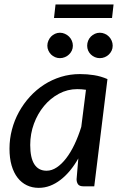

<svg xmlns="http://www.w3.org/2000/svg" viewBox="-20 -854 552 880"><path d="M23.5 0ZM412 0H363Q344 0 337.5 -9.5Q331 -19 331 -32.5L339 -128Q321.5 -97 301 -72.2Q280.5 -47.5 257.5 -29.8Q234.5 -12 209.5 -2.5Q184.5 7 157.5 7Q127.5 7 103 -4.8Q78.5 -16.5 60.8 -39.2Q43 -62 33.2 -95.5Q23.5 -129 23.5 -172.5Q23.5 -217.5 34.8 -260.2Q46 -303 67 -341Q88 -379 117.2 -411Q146.5 -443 182.2 -466Q218 -489 259.5 -501.8Q301 -514.5 346.5 -514.5Q379.5 -514.5 411 -509.5Q442.5 -504.5 472.5 -491.5ZM193.5 -71.5Q217.5 -71.5 240.2 -86.8Q263 -102 283.5 -128.8Q304 -155.5 321.5 -192.2Q339 -229 352.5 -272.5L374 -442.5Q353.5 -445.5 334 -445.5Q289.5 -445.5 250.2 -424.5Q211 -403.5 181.8 -368.2Q152.5 -333 135.5 -286.8Q118.5 -240.5 118.5 -189.5Q118.5 -130.5 137.5 -101Q156.5 -71.5 193.5 -71.5ZM234.5 -833.5H500.5L493.5 -771.5H227.5ZM314 -644.5Q314 -632.5 309.2 -622.2Q304.5 -612 296.2 -604.2Q288 -596.5 277.2 -592Q266.5 -587.5 254.5 -587.5Q243 -587.5 232.5 -592Q222 -596.5 214.2 -604.2Q206.5 -612 201.8 -622.2Q197 -632.5 197 -644.5Q197 -656.5 201.8 -667.5Q206.5 -678.5 214.2 -686.5Q222 -694.5 232.5 -699.2Q243 -704 254.5 -704Q266.5 -704 277.2 -699.2Q288 -694.5 296.2 -686.5Q304.5 -678.5 309.2 -667.5Q314 -656.5 314 -644.5ZM496.5 -644.5Q496.5 -632.5 491.8 -622.2Q487 -612 479 -604.2Q471 -596.5 460.2 -592Q449.5 -587.5 437.5 -587.5Q425.5 -587.5 415 -592Q404.5 -596.5 396.5 -604.2Q388.5 -612 384 -622.2Q379.5 -632.5 379.5 -644.5Q379.5 -656.5 384 -667.5Q388.5 -678.5 396.5 -686.5Q404.5 -694.5 415 -699.2Q425.5 -704 437.5 -704Q449.5 -704 460.2 -699.2Q471 -694.5 479 -686.5Q487 -678.5 491.8 -667.5Q496.5 -656.5 496.5 -644.5Z"/></svg>

Font: Lato Medium
Style: Italic
Weight: 500
Italic angle: -7°
Designer: Lukasz Dziedzic
Foundry: tyPoland Lukasz Dziedzic
Version: Version 2.006; 2014-01-15